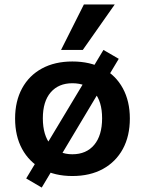

<svg xmlns="http://www.w3.org/2000/svg" viewBox="-20 -783 653 865"><path d="M306 10Q227 10 169 -22Q111 -54 79.5 -112Q48 -170 48 -249Q48 -327 79.5 -385Q111 -443 169 -474.5Q227 -506 306 -506Q386 -506 444 -474.5Q502 -443 533.5 -385Q565 -327 565 -249Q565 -170 533.5 -112Q502 -54 444 -22Q386 10 306 10ZM306 -88Q369 -88 404.5 -130.5Q440 -173 440 -250Q440 -326 405 -367Q370 -408 306 -408Q244 -408 208.5 -367Q173 -326 173 -250Q173 -173 208.5 -130.5Q244 -88 306 -88ZM168 62 98 21 446 -558 515 -518ZM255 -558 358 -763H497L353 -558Z"/></svg>

Font: Nunito Sans 9pt
Style: Bold
Weight: 700
Version: Version 3.101;gftools[0.9.27]